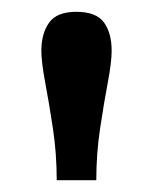

<svg xmlns="http://www.w3.org/2000/svg" viewBox="-20 -780 258 325"><path d="M143 -475H76Q76 -520 69.5 -563Q63 -606 56.5 -640.5Q50 -675 50 -694Q50 -723 63 -741.5Q76 -760 109 -760Q143 -760 156 -742Q169 -724 169 -694Q169 -675 162.5 -640.5Q156 -606 149.5 -563Q143 -520 143 -475Z"/></svg>

Font: Domine SemiBold
Style: Regular
Weight: 600
Designer: Pablo Impallari, Rodrigo Fuenzalida, Brenda Gallo
Foundry: Pablo Impallari, Rodrigo Fuenzalida, Brenda Gallo
Version: Version 2.000